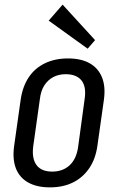

<svg xmlns="http://www.w3.org/2000/svg" viewBox="-20 -800 508 828"><path d="M195 8Q139 8 101.5 -13Q64 -34 48.5 -74Q33 -114 41 -171L69 -369Q77 -426 103.5 -466Q130 -506 173.5 -527Q217 -548 273 -548Q330 -548 367 -527Q404 -506 420 -466Q436 -426 428 -369L400 -171Q392 -114 364.5 -74Q337 -34 294.5 -13Q252 8 195 8ZM205 -60Q251 -60 280.5 -87.5Q310 -115 317 -167L345 -373Q353 -426 331.5 -453Q310 -480 263 -480Q233 -480 209.5 -467.5Q186 -455 171 -431.5Q156 -408 152 -373L123 -167Q117 -115 138 -87.5Q159 -60 205 -60ZM390 -627 358 -590 190 -711 250 -780Z"/></svg>

Font: Pathway Extreme Condensed
Style: Italic
Weight: 400
Width: 3
Italic angle: -8°
Version: Version 1.001;gftools[0.9.26]